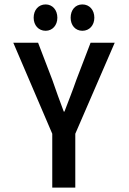

<svg xmlns="http://www.w3.org/2000/svg" viewBox="-20 -847 581 867"><path d="M216 0H320V-243L498 -654H389L325 -487C308 -438 290 -393 271 -343H268C249 -393 233 -438 216 -487L152 -654H40L216 -243ZM186 -708C217 -708 239 -733 239 -767C239 -802 217 -827 186 -827C154 -827 132 -802 132 -767C132 -733 154 -708 186 -708ZM352 -708C384 -708 406 -733 406 -767C406 -802 384 -827 352 -827C320 -827 299 -802 299 -767C299 -733 320 -708 352 -708Z"/></svg>

Font: Falling Sky
Style: Condensed
Weight: 400
Designer: Paul D. Hunt
Foundry: Adobe Systems Incorporated
Version: Version 1.02